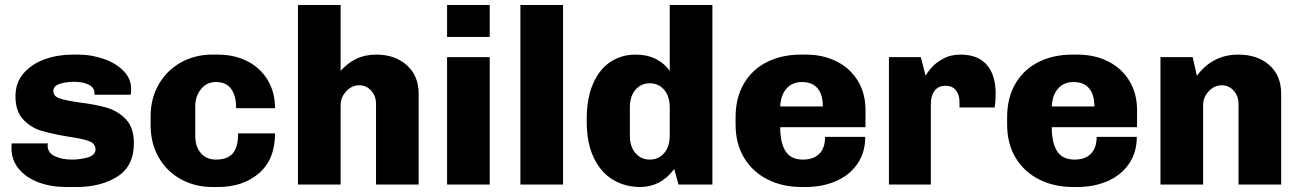

<svg xmlns="http://www.w3.org/2000/svg" viewBox="-20 -740 5214 770"><path d="M506 -383Q506 -367 504 -360H359V-366Q359 -389 335.5 -400.5Q312 -412 278 -412Q244 -412 219 -403.5Q194 -395 194 -375Q194 -354 218.5 -345.5Q243 -337 299 -329Q364 -321 408.5 -308Q453 -295 485 -261.5Q517 -228 517 -166Q517 -74 451 -32Q385 10 286 10H244Q185 10 135 -8.5Q85 -27 55.5 -62.5Q26 -98 26 -146Q26 -158 27 -165H172Q171 -162 171 -157Q171 -127 200 -113.5Q229 -100 268 -100Q303 -100 333 -109Q363 -118 363 -141Q363 -164 337 -174Q311 -184 254 -192Q188 -203 146 -215.5Q104 -228 73 -261Q42 -294 42 -354Q42 -409 75 -446.5Q108 -484 160 -502.5Q212 -521 270 -521H295Q345 -521 394 -504.5Q443 -488 474.5 -456.5Q506 -425 506 -383Z M1083 -306H927Q927 -356 907 -383.5Q887 -411 846 -411Q809 -411 786 -382.5Q763 -354 763 -312V-195Q763 -153 785 -126.5Q807 -100 847 -100Q892 -100 913.5 -125Q935 -150 935 -205H1083Q1083 -101 1019 -45.5Q955 10 854 10H832Q762 10 705 -21.5Q648 -53 616 -109.5Q584 -166 584 -238V-273Q584 -345 616.5 -401.5Q649 -458 705.5 -489.5Q762 -521 831 -521H853Q920 -521 972 -494.5Q1024 -468 1053.5 -419Q1083 -370 1083 -306Z M1659 -364V0H1488V-323Q1488 -355 1468.5 -376.5Q1449 -398 1421 -398Q1391 -398 1368.5 -374Q1346 -350 1346 -317V0H1175V-720H1346V-456Q1375 -488 1409.5 -504.5Q1444 -521 1490 -521Q1564 -521 1611.5 -478.5Q1659 -436 1659 -364Z M1944 -592H1773V-720H1944ZM1944 -511V0H1773V-511Z M2238 -720V0H2067V-720Z M2666 -455V-720H2837V0H2701L2684 -62Q2629 10 2548 10Q2487 10 2438.5 -19Q2390 -48 2361.5 -107Q2333 -166 2333 -252V-263Q2333 -346 2358.5 -404.5Q2384 -463 2428.5 -492Q2473 -521 2528 -521Q2577 -521 2612 -502.5Q2647 -484 2666 -455ZM2506 -309V-197Q2506 -152 2528.5 -126Q2551 -100 2586 -100Q2621 -100 2643.5 -126Q2666 -152 2666 -197V-309Q2666 -354 2643.5 -380Q2621 -406 2586 -406Q2551 -406 2528.5 -380Q2506 -354 2506 -309Z M3451 -299V-230H3109Q3109 -167 3130.5 -133.5Q3152 -100 3200 -100Q3243 -100 3266 -123.5Q3289 -147 3289 -191H3450Q3450 -129 3419 -83.5Q3388 -38 3333.5 -14Q3279 10 3210 10H3195Q3119 10 3059 -20Q2999 -50 2964.5 -106.5Q2930 -163 2930 -241V-270Q2930 -348 2963.5 -405Q2997 -462 3056.5 -491.5Q3116 -521 3191 -521H3212Q3281 -521 3335.5 -493.5Q3390 -466 3420.5 -415.5Q3451 -365 3451 -299ZM3109 -313H3280Q3280 -360 3259 -385.5Q3238 -411 3196 -411Q3157 -411 3134 -384.5Q3111 -358 3109 -313Z M3973 -365Q3973 -333 3969 -309H3828V-332Q3828 -359 3814 -377.5Q3800 -396 3771 -396Q3743 -396 3728 -376Q3713 -356 3713 -322V0H3545V-511H3673L3692 -436Q3698 -448 3714.5 -467.5Q3731 -487 3761.5 -504Q3792 -521 3832 -521Q3902 -521 3937.5 -480Q3973 -439 3973 -365Z M4540 -299V-230H4198Q4198 -167 4219.5 -133.5Q4241 -100 4289 -100Q4332 -100 4355 -123.5Q4378 -147 4378 -191H4539Q4539 -129 4508 -83.5Q4477 -38 4422.5 -14Q4368 10 4299 10H4284Q4208 10 4148 -20Q4088 -50 4053.5 -106.5Q4019 -163 4019 -241V-270Q4019 -348 4052.5 -405Q4086 -462 4145.5 -491.5Q4205 -521 4280 -521H4301Q4370 -521 4424.5 -493.5Q4479 -466 4509.5 -415.5Q4540 -365 4540 -299ZM4198 -313H4369Q4369 -360 4348 -385.5Q4327 -411 4285 -411Q4246 -411 4223 -384.5Q4200 -358 4198 -313Z M5118 -364V0H4947V-323Q4947 -355 4927.5 -376.5Q4908 -398 4880 -398Q4850 -398 4827.5 -374Q4805 -350 4805 -317V0H4634V-511H4763L4780 -436Q4843 -521 4946 -521Q5023 -521 5070.5 -479Q5118 -437 5118 -364Z"/></svg>

Font: Chivo ExtraBold
Style: Regular
Weight: 800
Designer: Hector Gatti
Foundry: Omnibus-Type
Version: Version 1.007